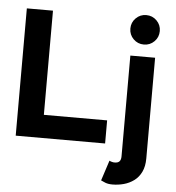

<svg xmlns="http://www.w3.org/2000/svg" viewBox="-62 -802 994 1086"><g transform="rotate(5 434.5 -258.5)"><path d="M196.3 -722.7H47.9V0H555.5V-131.2H196.3ZM588.6 94.7 551.1 210Q560.3 214.8 576.6 221.2Q592.9 227.5 616.9 227.5Q649.6 227.5 681.2 218.9Q712.8 210.3 738.7 191.2Q764.6 172.1 779.8 140.6Q795 109.2 795 63.9V0V-67.4V-507.8H654.4V-67.4V0V63.9Q654.4 73.7 652.3 81Q650.2 88.3 645.8 93.2Q641.3 98 634.3 100.3Q627.2 102.5 616.9 102.5Q610.4 102.5 601.9 100.1Q593.3 97.8 588.6 94.7ZM641.1 -660.2Q641.1 -625.3 665.5 -600.9Q689.8 -576.6 724.7 -576.6Q759.6 -576.6 783.9 -600.9Q808.3 -625.3 808.3 -660.2Q808.3 -695 783.9 -719.4Q759.6 -743.8 724.7 -743.8Q689.8 -743.8 665.5 -719.4Q641.1 -695 641.1 -660.2Z"/></g></svg>

Font: Giphurs SC
Style: Regular
Weight: 400
Version: Version 0.920